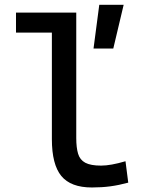

<svg xmlns="http://www.w3.org/2000/svg" viewBox="-20 -786 626 815"><path d="M377 -580.1 401.4 -765.6H504.9L460.9 -580.1ZM370.1 9.8Q280.3 9.8 240.2 -39.1Q200.2 -87.9 200.2 -195.3V-732.4H303.7V-200.2Q303.7 -159.2 311.5 -133.3Q319.3 -107.4 342 -95.2Q364.7 -83 409.2 -83Q449.7 -83 512.7 -101.6L524.4 -10.7Q484.9 0 448.5 4.9Q412.1 9.8 370.1 9.8ZM47.9 -647.5V-732.4H209V-647.5Z"/></svg>

Font: Cascadia Mono PL
Style: Regular
Weight: 400
Monospace: yes
Designer: Aaron Bell
Foundry: Saja Typeworks
Version: Version 2102.003